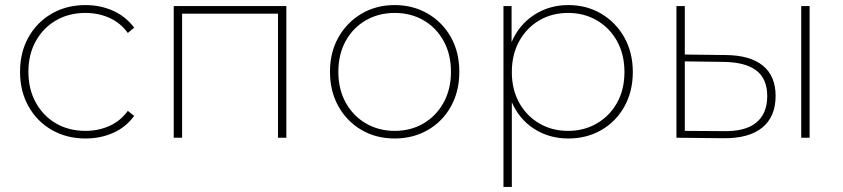

<svg xmlns="http://www.w3.org/2000/svg" viewBox="-20 -543 3325 757"><path d="M317 3Q243 3 184.5 -30.5Q126 -64 92.5 -123.5Q59 -183 59 -260Q59 -337 92.5 -396.5Q126 -456 184.5 -489.5Q243 -523 317 -523Q376 -523 426 -500.5Q476 -478 509 -434L484 -413Q455 -453 411.5 -472.5Q368 -492 317 -492Q252 -492 201.5 -463Q151 -434 121.5 -381.5Q92 -329 92 -260Q92 -191 121.5 -138Q151 -85 201.5 -56Q252 -27 317 -27Q368 -27 411.5 -46.5Q455 -66 484 -106L509 -86Q476 -41 426 -19Q376 3 317 3Z M665 0V-519H1109V0H1076V-489H698V0Z M1536 3Q1463 3 1405.5 -30.5Q1348 -64 1314.5 -123.5Q1281 -183 1281 -260Q1281 -337 1314.5 -396Q1348 -455 1405.5 -489Q1463 -523 1536 -523Q1609 -523 1667 -489Q1725 -455 1758 -396Q1791 -337 1791 -260Q1791 -183 1758 -123.5Q1725 -64 1667 -30.5Q1609 3 1536 3ZM1536 -27Q1600 -27 1650 -56.5Q1700 -86 1729 -138.5Q1758 -191 1758 -260Q1758 -329 1729 -381.5Q1700 -434 1650 -463Q1600 -492 1536 -492Q1473 -492 1422.5 -463Q1372 -434 1343 -381.5Q1314 -329 1314 -260Q1314 -191 1343 -138.5Q1372 -86 1422.5 -56.5Q1473 -27 1536 -27Z M2221 3Q2145 3 2086 -35Q2027 -73 1998 -140V194H1965V-519H1997V-377Q2026 -445 2085.5 -484Q2145 -523 2221 -523Q2293 -523 2350.5 -489Q2408 -455 2441.5 -395.5Q2475 -336 2475 -259Q2475 -182 2441.5 -122.5Q2408 -63 2350.5 -30Q2293 3 2221 3ZM2220 -27Q2283 -27 2333.5 -56.5Q2384 -86 2413 -138Q2442 -190 2442 -259Q2442 -328 2413 -380.5Q2384 -433 2333.5 -462.5Q2283 -492 2220 -492Q2156 -492 2106 -462.5Q2056 -433 2027 -380.5Q1998 -328 1998 -259Q1998 -190 2027 -138Q2056 -86 2106 -56.5Q2156 -27 2220 -27Z M2832 2 2647 0V-519H2680V-328L2842 -326Q2938 -325 2988 -284Q3038 -243 3038 -165Q3038 -83 2985.5 -40Q2933 3 2832 2ZM2832 -26Q2918 -24 2961.5 -59.5Q3005 -95 3005 -164Q3005 -232 2962 -265Q2919 -298 2832 -299L2680 -301V-27ZM3139 0V-519H3172V0Z"/></svg>

Font: Montserrat ExtraLight
Style: Regular
Weight: 200
Designer: Julieta Ulanovsky
Foundry: Julieta Ulanovsky
Version: Version 9.000; ttfautohint (v1.8.4.7-5d5b)